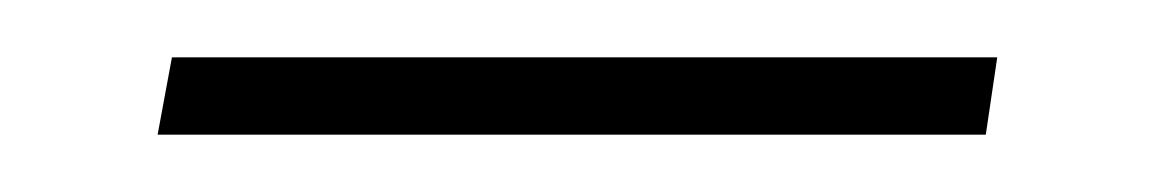

<svg xmlns="http://www.w3.org/2000/svg" viewBox="-20 -624 403 67"><path d="M324 -577H35L40 -604H328Z"/></svg>

Font: FoglihtenNo06
Style: Regular
Weight: 500
Designer: gluk (gluksza@wp.pl)
Foundry: gluk (gluksza@wp.pl)
Version: Version 0.76